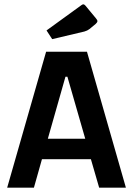

<svg xmlns="http://www.w3.org/2000/svg" viewBox="-20 -863 612 883"><path d="M398 -131H173L136 0H13L192 -625H380L559 0H436ZM372 -225 290 -510H281L200 -225ZM194 -723 354 -839Q359 -843 363 -843Q368 -843 373 -837L421 -779Q428 -771 428 -766Q428 -760 420 -753L391 -729Q382 -722 368 -718L220 -683Z"/></svg>

Font: Changa Medium
Style: Regular
Weight: 500
Designer: Eduardo Rodriguez Tunni
Foundry: Eduardo Rodriguez Tunni
Version: Version 2.002; ttfautohint (v1.5) -l 8 -r 50 -G 150 -x 14 -H